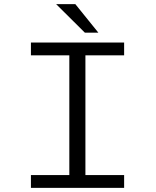

<svg xmlns="http://www.w3.org/2000/svg" viewBox="-20 -905 750 925"><path d="M454 -747.5H389L250.5 -885H343ZM578 -638.5H391.5V-61.5H578V0H129V-61.5H314V-638.5H129V-700H578Z"/></svg>

Font: League Mono Light
Style: Regular
Weight: 300
Width: 6
Designer: Tyler Finck
Foundry: The League of Moveable Type / Tyler Finck
Version: Version 2.210